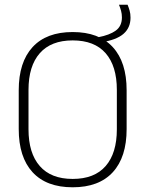

<svg xmlns="http://www.w3.org/2000/svg" viewBox="-20 -785 617 815"><path d="M288.5 10Q177 10 118.2 -54Q59.5 -118 59.5 -237V-402Q59.5 -521 118.2 -585Q177 -649 288.5 -649Q400 -649 458.8 -585Q517.5 -521 517.5 -402V-237Q517.5 -118 458.8 -54Q400 10 288.5 10ZM288.5 -25.5Q381 -25.5 428.5 -80.2Q476 -135 476 -236V-403.5Q476 -504.5 428.5 -559Q381 -613.5 288.5 -613.5Q196.5 -613.5 148.8 -559Q101 -504.5 101 -403.5V-236Q101 -135 148.8 -80.2Q196.5 -25.5 288.5 -25.5ZM409 -605.5 397 -627Q445 -636 471.2 -655Q497.5 -674 497.5 -711Q497.5 -726 493.8 -739.5Q490 -753 485 -765H521.5Q526.5 -753 530.2 -740Q534 -727 534 -710Q534 -667 503.8 -641Q473.5 -615 409 -605.5Z"/></svg>

Font: Anek Latin ExtraLight
Style: Regular
Weight: 250
Designer: Yesha Goshar
Foundry: Ek Type
Version: Version 1.003